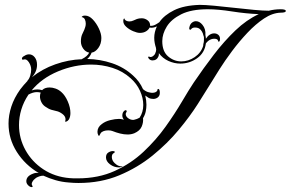

<svg xmlns="http://www.w3.org/2000/svg" viewBox="-20 -643 1193 788"><path d="M110 125Q106 125 101 122Q88 113 88 101Q88 80 115 70Q126 65 139 67Q83 34 49 -19.5Q15 -73 15 -136Q15 -170 26.5 -205.5Q38 -241 63 -276Q70 -285 77.5 -294Q85 -303 93 -311H92Q100 -319 104 -332.5Q108 -346 108 -357Q108 -373 98.5 -387.5Q89 -402 78 -399Q77 -399 76.5 -398.5Q76 -398 75 -398Q70 -398 70 -402Q70 -409 79 -413Q89 -420 99 -420Q113 -420 122.5 -408Q132 -396 132 -377Q132 -349 111 -326Q153 -360 207 -379Q261 -398 316 -400L317 -401Q339 -412 346 -427Q331 -430 321.5 -443.5Q312 -457 312 -473Q312 -490 317 -501.5Q322 -513 326 -521Q328 -526 330 -532.5Q332 -539 332 -546Q332 -555 328.5 -563Q325 -571 315 -573Q316 -575 319 -577Q322 -579 329 -579Q346 -579 361 -563Q376 -547 386 -525.5Q396 -504 396 -487Q396 -463 383.5 -446Q371 -429 356 -427Q350 -411 338 -401Q391 -400 440 -383.5Q489 -367 526 -333Q553 -309 567 -277Q580 -266 592 -264Q600 -262 605 -262Q613 -262 619 -265Q625 -268 626 -273Q626 -278 629 -278Q636 -278 636 -262Q636 -250 628 -243.5Q620 -237 609 -237Q605 -237 599.5 -238Q594 -239 589 -242Q586 -244 582.5 -246.5Q579 -249 576 -251Q581 -231 581 -213Q581 -199 578 -185Q575 -171 567 -158Q569 -141 561.5 -123.5Q554 -106 531 -96Q518 -91 504 -91Q489 -91 473 -95Q457 -99 442 -105Q435 -108 424 -108Q414 -108 405.5 -105Q397 -102 393 -96Q389 -89 387.5 -86Q386 -83 383 -89Q380 -95 380 -102Q380 -121 398 -134Q412 -145 432.5 -150Q453 -155 468 -155Q473 -155 476.5 -154.5Q480 -154 483 -153Q485 -153 486.5 -152.5Q488 -152 489 -152Q482 -159 482 -169Q482 -182 491 -189Q495 -191 496 -191Q498 -191 499.5 -188.5Q501 -186 499 -183Q496 -179 496 -175Q496 -165 506.5 -157.5Q517 -150 529 -151Q543 -154 553 -160Q568 -183 568 -212Q568 -241 554.5 -270.5Q541 -300 516 -322Q484 -351 441.5 -364.5Q399 -378 354 -378Q285 -378 218 -350Q151 -322 110 -272Q116 -274 121.5 -275Q127 -276 133 -276Q143 -276 153 -273L154 -274Q164 -284 184 -284Q195 -284 208 -279.5Q221 -275 232 -265Q247 -252 258 -227Q269 -202 269 -179Q269 -164 263 -153Q258 -146 253.5 -144.5Q249 -143 247 -144Q249 -150 249 -153Q249 -166 236 -175.5Q223 -185 212 -187Q202 -189 190.5 -192.5Q179 -196 165 -206Q155 -213 149.5 -224.5Q144 -236 144 -247Q144 -256 147 -263Q143 -264 139 -264.5Q135 -265 131 -265Q116 -265 97 -255Q77 -225 67.5 -193.5Q58 -162 58 -130Q58 -75 84.5 -27Q111 21 158 52Q205 83 266 88Q274 89 282.5 89Q291 89 299 89Q384 89 451 58.5Q518 28 569.5 -20.5Q621 -69 659.5 -123Q698 -177 726.5 -225.5Q755 -274 775 -304Q815 -363 857.5 -418.5Q900 -474 946 -518Q992 -562 1042 -585Q990 -587 932.5 -596Q875 -605 833 -605Q765 -605 724 -584.5Q683 -564 664.5 -534Q646 -504 646 -474Q646 -432 670 -411.5Q694 -391 724 -391Q753 -391 779 -408.5Q805 -426 814 -455V-457Q814 -462 816 -468Q817 -472 817 -481Q817 -485 817 -489Q817 -493 815 -497Q813 -507 808.5 -514Q804 -521 800 -524Q793 -530 780 -530Q770 -530 765 -524Q764 -521 761 -521Q754 -521 758 -534Q761 -545 768.5 -550.5Q776 -556 784 -556Q799 -556 811 -541Q825 -524 823 -499Q824 -495 824.5 -491Q825 -487 825 -484Q832 -495 840 -500Q849 -506 859 -506Q869 -506 876 -500Q883 -494 883 -483Q883 -475 879.5 -472.5Q876 -470 875 -476Q873 -484 859 -484Q856 -484 853 -483.5Q850 -483 847 -482Q835 -478 825 -465Q820 -426 789 -404Q758 -382 720 -382Q695 -382 671 -393Q647 -404 632 -425Q632 -422 632 -419Q632 -416 631 -413Q624 -395 606 -395Q597 -395 591 -402Q587 -407 588.5 -409.5Q590 -412 594 -410Q595 -409 598 -409Q607 -409 616 -421Q618 -425 620 -432Q622 -439 620 -447Q617 -456 615 -466.5Q613 -477 613 -488Q613 -511 624 -535L622 -534Q607 -527 594 -530Q590 -521 579.5 -514.5Q569 -508 554 -508Q543 -508 526.5 -515Q510 -522 498 -533Q486 -544 486 -556V-558Q486 -563 487.5 -565Q489 -567 490 -568Q492 -561 498 -558Q504 -555 511 -555Q520 -555 528 -559Q534 -562 542 -565Q550 -568 562 -568Q575 -568 586 -559.5Q597 -551 596 -537H600Q610 -537 620 -543Q624 -545 627.5 -547.5Q631 -550 634 -552Q654 -581 694.5 -601Q735 -621 800 -623Q821 -623 859 -619.5Q897 -616 940.5 -611Q984 -606 1022.5 -602.5Q1061 -599 1083 -599Q1107 -605 1132 -605Q1153 -605 1153 -598Q1153 -591 1132 -591Q1098 -590 1063.5 -567Q1029 -544 995.5 -508.5Q962 -473 932.5 -433.5Q903 -394 880 -357.5Q857 -321 843 -298Q824 -267 792 -216.5Q760 -166 713.5 -110Q667 -54 606 -4.5Q545 45 469.5 76.5Q394 108 302 108Q292 108 282.5 107.5Q273 107 262 106Q234 104 208 96.5Q182 89 158 78Q149 78 141 81Q133 84 128 87Q118 94 113 103Q108 112 112 118Q114 122 114 122Q114 125 110 125ZM468 44Q448 44 431.5 31.5Q415 19 415 3Q415 -11 424.5 -17Q434 -23 443 -23Q449 -23 451 -20.5Q453 -18 446 -14Q439 -10 439 1Q439 11 445 20Q449 26 458.5 33Q468 40 482 40H484Q486 40 479.5 42Q473 44 468 44Z"/></svg>

Font: Fleur De Leah
Style: Regular
Weight: 400
Designer: Robert E. Leuschke
Foundry: Robert E. Leuschke
Version: Version 1.010; ttfautohint (v1.8.3)